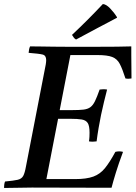

<svg xmlns="http://www.w3.org/2000/svg" viewBox="-32 -931 674 952"><path d="M-12 1Q-12 -6 -11 -15Q-10 -24 -7 -31Q36 -35 55.5 -39.5Q75 -44 83 -58.5Q91 -73 97 -107L189 -581Q193 -599 195 -612Q197 -625 197 -633Q197 -656 179.5 -660.5Q162 -665 110 -669Q111 -677 112 -684.5Q113 -692 117 -701Q136 -701 167.5 -700.5Q199 -700 236 -699.5Q273 -699 306 -699H443Q504 -699 547.5 -699.5Q591 -700 619 -701V-657Q619 -630 619.5 -602Q620 -574 620 -542Q604 -539 590 -542Q575 -589 562 -614Q549 -639 524.5 -648.5Q500 -658 451 -658H317L264 -385H325Q361 -385 382 -387.5Q403 -390 416 -399.5Q429 -409 439 -429.5Q449 -450 462 -487Q481 -490 499 -487Q492 -460 483.5 -425Q475 -390 469 -361Q463 -332 457 -297Q451 -262 447 -230Q427 -227 409 -230Q411 -241 411.5 -253Q412 -265 412 -273Q412 -307 403 -321Q394 -335 373.5 -338.5Q353 -342 316 -342H256L198 -43H340Q397 -43 431 -55.5Q465 -68 489 -98Q513 -128 540 -178Q559 -183 578 -178Q556 -119 542.5 -75Q529 -31 521 0Q423 0 323 -0.5Q223 -1 126 -1Q98 -1 57.5 0Q17 1 -12 1ZM548 -846V-843Q503 -820 450.5 -791.5Q398 -763 345 -735Q338 -739 334 -744.5Q330 -750 325 -758Q405 -833 478 -911Q494 -910 513.5 -890Q533 -870 548 -846Z"/></svg>

Font: Tiro Telugu
Style: Italic
Weight: 400
Italic angle: -11°
Designer: Telugu: John Hudson & Fiona Ross, assisted by Kaja Sojewska. Latin: John Hudson with Paul Hanslow, assisted by Kaja Soje
Foundry: Tiro Typeworks Ltd.
Version: Version 1.52